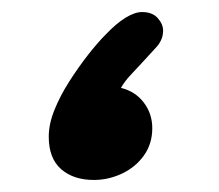

<svg xmlns="http://www.w3.org/2000/svg" viewBox="-20 -423 364 319"><path d="M216 -403Q233 -403 242 -393Q251 -383 251 -372Q251 -365 248.5 -358.5Q246 -352 241 -346Q210 -312 198.5 -300Q187 -288 181 -277Q205 -271 219 -252.5Q233 -234 233 -210Q233 -184 219 -164.5Q205 -145 182.5 -134.5Q160 -124 136 -124Q102 -124 81.5 -142Q61 -160 61 -196Q61 -217 70.5 -240.5Q80 -264 95 -287.5Q110 -311 126 -331.5Q142 -352 155 -365Q173 -384 188.5 -393.5Q204 -403 216 -403Z"/></svg>

Font: Noto Sans Thaana
Style: Regular
Weight: 400
Designer: Monotype Design Team
Foundry: Monotype Imaging Inc.
Version: Version 2.001